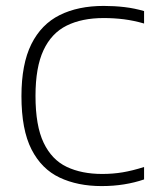

<svg xmlns="http://www.w3.org/2000/svg" viewBox="-20 -622 524 649"><path d="M323.5 7Q242.5 7 181.5 -21.8Q120.5 -50.5 86.5 -117Q52.5 -183.5 52.5 -297Q52.5 -405.5 86 -472.8Q119.5 -540 181.8 -571Q244 -602 330.5 -602Q367 -602 401 -598Q435 -594 467 -584.5V-542.5Q432.5 -552.5 399 -556.8Q365.5 -561 330.5 -561Q257 -561 205.5 -535.5Q154 -510 127 -452.2Q100 -394.5 100 -298Q100 -197 127.5 -139.5Q155 -82 205.5 -58Q256 -34 325.5 -34Q361.5 -34 394.5 -39.5Q427.5 -45 467 -57.5V-15.5Q435 -4.5 399.2 1.2Q363.5 7 323.5 7Z"/></svg>

Font: Encode Sans SC ExtraLight
Style: Regular
Weight: 250
Designer: Multiple Designers
Foundry: Impallari Type
Version: Version 3.002